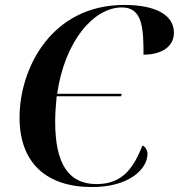

<svg xmlns="http://www.w3.org/2000/svg" viewBox="-20 -746 723 776"><path d="M352 10C501 10 576 -62 576 -124C576 -139 567 -154 556 -158C520 -70 478 -2 370 -2C259 -2 203 -81 203 -254C203 -290 206 -324 209 -357H469L472 -367H211C242 -581 359 -716 473 -716C557 -716 560 -629 560 -525C631 -525 683 -556 683 -614C683 -681 617 -726 482 -726C188 -726 59 -470 59 -271C59 -88 167 10 352 10Z"/></svg>

Font: Noto Serif Display SemiBold
Style: Italic
Weight: 600
Italic angle: -12°
Designer: Monotype Design Team
Foundry: Monotype Imaging Inc.
Version: Version 2.009